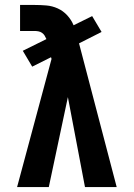

<svg xmlns="http://www.w3.org/2000/svg" viewBox="-20 -755 540 775"><path d="M49 0 188 -517 186 -524 110 -486 72 -550 167 -597Q167 -597 167 -597.5Q167 -598 167 -598Q164 -605 160 -611.5Q156 -618 149.5 -622.5Q143 -627 135 -628.5Q127 -630 119 -630H61V-735H119Q143 -735 167 -733Q191 -731 213 -721Q235 -711 251.5 -693Q268 -675 277 -653L352 -690L390 -626L299 -580L451 0H323L254 -363L177 0Z"/></svg>

Font: Iosevka Slab Extrabold
Style: Regular
Weight: 800
Monospace: yes
Designer: Belleve Invis
Foundry: Belleve Invis
Version: Version 11.1.1; ttfautohint (v1.8.3)